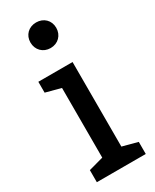

<svg xmlns="http://www.w3.org/2000/svg" viewBox="-190 -776 665 826"><g transform="rotate(-30 143.0 -363.0)"><path d="M30 0H273V-60L198 -80V-500H28V-446L103 -426V-80L30 -60ZM147 -599C184 -599 211 -626 211 -663C211 -700 184 -726 147 -726C110 -726 83 -700 83 -663C83 -626 110 -599 147 -599Z"/></g></svg>

Font: Hermeneus One
Style: Regular
Weight: 400
Designer: Rodrigo Fuenzalida, Pablo Impallari
Foundry: Pablo Impallari, Rodrigo Fuenzalida
Version: Version 1.002